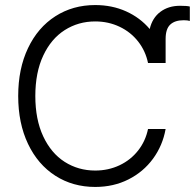

<svg xmlns="http://www.w3.org/2000/svg" viewBox="-20 -737 778 767"><path d="M571.3 -485.4Q561.5 -533.2 532 -571Q502.4 -608.9 457.8 -630.1Q413.1 -651.4 360.4 -651.4Q293 -651.4 238.5 -616.7Q184.1 -582 152.6 -514.6Q121.1 -447.3 121.1 -353.5Q121.1 -259.8 152.6 -192.4Q184.1 -125 238.5 -90.3Q293 -55.7 360.4 -55.7Q413.1 -55.7 457.8 -76.9Q502.4 -98.1 532 -136Q561.5 -173.8 571.3 -221.7H641.6Q629.9 -155.8 591.3 -103Q552.7 -50.3 493.2 -20.3Q433.6 9.8 360.4 9.8Q271 9.8 201.2 -34.9Q131.3 -79.6 92 -162.1Q52.7 -244.6 52.7 -353.5Q52.7 -462.4 92 -544.9Q131.3 -627.4 201.2 -672.1Q271 -716.8 360.4 -716.8Q427.7 -716.8 483.6 -691.7Q539.6 -666.5 578.1 -621.1Q588.4 -665.5 620.6 -689.7Q652.8 -713.9 699.2 -713.9Q727.5 -713.9 738.3 -710.9V-653.3Q729.5 -656.2 713.9 -656.2Q678.7 -656.2 660.2 -638.9Q641.6 -621.6 641.6 -581.1V-485.4Z"/></svg>

Font: Pretendard GOV Light
Style: Regular
Weight: 300
Designer: Base glyphs from Inter by Rasmus Andersson; Hangeul glyphs from Noto Sans CJK(Source Han Sans) by Jang Soo-young and Kan
Foundry: Kil Hyung-jin
Version: Version 1.309